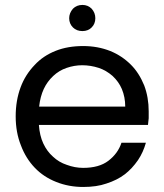

<svg xmlns="http://www.w3.org/2000/svg" viewBox="-20 -742 660 771"><path d="M310.1 -480Q278.3 -480 247.1 -469.2Q217.3 -459 193.8 -437Q169.4 -414.1 155.8 -384.8Q141.6 -354.5 137.2 -314H482.9Q482.9 -352.1 469.2 -384.8Q457 -413.6 432.1 -437Q406.2 -459.5 377 -469.2Q343.8 -480 310.1 -480ZM43 -274.9Q43 -338.9 63 -392.1Q81.5 -441.9 119.1 -481Q153.3 -518.1 204.1 -538.1Q252 -557.1 314 -557.1Q372.6 -557.1 422.9 -537.1Q469.7 -518.1 505.9 -481.9Q538.6 -449.2 559.1 -398.9Q577.1 -351.1 577.1 -294.9V-267.1L574.2 -240.2H136.2Q139.2 -197.3 153.8 -166Q168.5 -134.3 192.9 -112.8Q216.8 -90.3 248 -80.1Q280.8 -67.9 314 -67.9Q377.9 -67.9 415 -96.2Q453.6 -125.5 467.8 -168.9H565.9Q555.2 -130.4 534.2 -99.1Q510.3 -64.5 481 -42Q450.2 -18.6 407.2 -4.9Q368.2 8.8 314 8.8Q256.3 8.8 206.1 -11.2Q155.3 -31.2 120.1 -67.9Q83.5 -106 64 -158.2Q43 -210.4 43 -274.9ZM257.8 -668.9Q257.8 -689.5 272.9 -707Q288.1 -722.2 311 -722.2Q333 -722.2 348.1 -707Q362.8 -690.4 362.8 -668.9Q362.8 -646.5 348.1 -631.8Q333.5 -617.2 311 -617.2Q287.6 -617.2 272.9 -631.8Q257.8 -647 257.8 -668.9Z"/></svg>

Font: PoppinsZ
Style: Regular
Weight: 400
Designer: Ninad Kale (Devanagari), Jonny Pinhorn (Latin)
Foundry: Indian Type Foundry
Version: Version 3.002;FEAKit 1.0